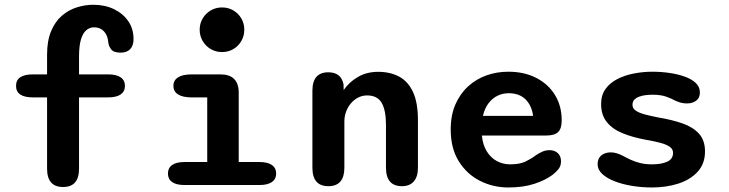

<svg xmlns="http://www.w3.org/2000/svg" viewBox="-20 -796 3135 826"><path d="M122 -377Q49 -377 49 -426.5Q49 -476 122 -476H182.5V-560.5Q182.5 -620.5 199.8 -661.8Q217 -703 245.8 -728Q274.5 -753 310 -764.2Q345.5 -775.5 381 -775.5Q431 -775.5 470 -756.8Q509 -738 531.8 -705Q554.5 -672 554.5 -628Q554.5 -599.5 540 -584.5Q525.5 -569.5 499 -569.5Q469 -569.5 458.2 -583.8Q447.5 -598 446 -613Q443.5 -644 427.2 -661.2Q411 -678.5 384.5 -678.5Q366 -678.5 351.2 -666Q336.5 -653.5 328.2 -626Q320 -598.5 320 -552.5V-476H444.5Q481 -476 499.2 -463.2Q517.5 -450.5 517.5 -426.5Q517.5 -402.5 499.2 -389.8Q481 -377 444.5 -377H320V-70.5Q320 8.5 251.5 8.5Q182.5 8.5 182.5 -70.5V-377Z M774.5 -99H871.5V-377H805Q766 -377 746 -389.8Q726 -402.5 726 -426.5Q726 -450.5 746 -463.2Q766 -476 805 -476H928Q1007 -476 1007 -397V-99H1095.5Q1131.5 -99 1149.8 -86.2Q1168 -73.5 1168 -49.5Q1168 -25.5 1149.8 -12.8Q1131.5 0 1095.5 0H774.5Q738.5 0 720.5 -12.8Q702.5 -25.5 702.5 -49.5Q702.5 -73.5 720.5 -86.2Q738.5 -99 774.5 -99ZM839 -668Q839 -695 852 -716.8Q865 -738.5 886.8 -751.2Q908.5 -764 935 -764Q962 -764 983.8 -751.2Q1005.5 -738.5 1018.2 -716.8Q1031 -695 1031 -668Q1031 -641.5 1018.2 -619.5Q1005.5 -597.5 983.8 -584.8Q962 -572 935 -572Q908.5 -572 886.8 -584.8Q865 -597.5 852 -619.5Q839 -641.5 839 -668Z M1709.5 5Q1640.5 5 1640.5 -74.5V-258.5Q1640.5 -322 1621.8 -353.8Q1603 -385.5 1559.5 -385.5Q1539 -385.5 1521.2 -376.5Q1503.5 -367.5 1490 -351.8Q1476.5 -336 1469 -315.8Q1461.5 -295.5 1461.5 -273V-74.5Q1461.5 5 1392.5 5Q1324 5 1324 -74.5V-405.5Q1324 -485 1392.5 -485Q1447.5 -485 1458 -433L1458.5 -408.5Q1481.5 -442.5 1519.5 -464.8Q1557.5 -487 1607 -487Q1658.5 -487 1697 -466.5Q1735.5 -446 1756.8 -400.2Q1778 -354.5 1778 -278.5V-74.5Q1778 -36 1760.2 -15.5Q1742.5 5 1709.5 5Z M2166.5 10.5Q2101.5 10.5 2045 -18Q1988.5 -46.5 1953.8 -102Q1919 -157.5 1919 -239Q1919 -300.5 1939.2 -346.8Q1959.5 -393 1994 -424.5Q2028.5 -456 2073 -471.8Q2117.5 -487.5 2166.5 -487.5Q2235 -487.5 2286.8 -461Q2338.5 -434.5 2367.5 -387.5Q2396.5 -340.5 2396.5 -277.5Q2396.5 -243 2381.2 -228Q2366 -213 2330 -213H2053Q2057 -173 2074 -145.2Q2091 -117.5 2117.2 -103.2Q2143.5 -89 2175 -89Q2216 -89 2241.2 -101.2Q2266.5 -113.5 2284.5 -127.5Q2298.5 -137 2313 -143.5Q2327.5 -150 2344 -150Q2366 -150 2379.8 -137.2Q2393.5 -124.5 2393.5 -102Q2393.5 -82.5 2383 -69Q2372.5 -55.5 2356 -43Q2326.5 -21 2278.8 -5.2Q2231 10.5 2166.5 10.5ZM2057.5 -297.5H2273.5Q2267 -343.5 2240.2 -369.2Q2213.5 -395 2168 -395Q2143.5 -395 2121.2 -384.5Q2099 -374 2082.2 -352.5Q2065.5 -331 2057.5 -297.5Z M2785 10.5Q2741.5 10.5 2699.8 3.8Q2658 -3 2624.5 -16Q2591 -29 2571 -47.5Q2551 -66 2551 -89.5Q2551 -114.5 2567 -127.5Q2583 -140.5 2608 -140.5Q2619.5 -140.5 2632.5 -136.8Q2645.5 -133 2661 -125Q2676.5 -116.5 2694.5 -108.2Q2712.5 -100 2734.5 -94.5Q2756.5 -89 2784 -89Q2826 -89 2850.8 -100.5Q2875.5 -112 2875.5 -138.5Q2875.5 -154.5 2861.2 -164.5Q2847 -174.5 2821 -181.5Q2795 -188.5 2759.5 -194.5Q2702 -205 2658.5 -222.8Q2615 -240.5 2590.5 -271Q2566 -301.5 2566 -348.5Q2566 -387 2585.2 -413.5Q2604.5 -440 2636.5 -456.2Q2668.5 -472.5 2707.8 -480Q2747 -487.5 2786.5 -487.5Q2824 -487.5 2860.2 -482.2Q2896.5 -477 2926.2 -466.2Q2956 -455.5 2973.5 -438.8Q2991 -422 2991 -398Q2991 -375 2975.2 -363Q2959.5 -351 2935.5 -351Q2922 -351 2910 -354Q2898 -357 2885 -363Q2870 -371.5 2846.5 -380Q2823 -388.5 2788 -388.5Q2773.5 -388.5 2758.2 -386.8Q2743 -385 2730 -380.2Q2717 -375.5 2709 -367Q2701 -358.5 2701 -345Q2701 -329.5 2715.5 -319.8Q2730 -310 2755 -303.5Q2780 -297 2812.5 -290.5Q2870.5 -281 2915.8 -265.2Q2961 -249.5 2987 -221Q3013 -192.5 3013 -144.5Q3013 -91.5 2981.2 -57Q2949.5 -22.5 2897.8 -6Q2846 10.5 2785 10.5Z"/></svg>

Font: Sono Monospace SemiBold
Style: Regular
Weight: 600
Designer: Tyler Finck
Foundry: Tyler Finck
Version: Version 2.112